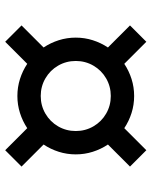

<svg xmlns="http://www.w3.org/2000/svg" viewBox="58 -730 584 740"><g transform="rotate(90 350.0 -360.0)"><path d="M350 -135Q316 -135 284.5 -145Q253 -155 226 -173L141 -88L78 -151L163 -236Q145 -263 135 -294.5Q125 -326 125 -360Q125 -394 135 -425.5Q145 -457 163 -484L78 -569L141 -632L226 -547Q253 -565 284.5 -575Q316 -585 350 -585Q384 -585 415.5 -575Q447 -565 474 -547L559 -632L622 -569L537 -484Q555 -457 565 -425.5Q575 -394 575 -360Q575 -326 565 -294.5Q555 -263 537 -236L622 -151L559 -88L474 -173Q447 -155 415.5 -145Q384 -135 350 -135ZM350 -225Q387 -225 418 -243Q449 -261 467 -292Q485 -323 485 -360Q485 -397 467 -428Q449 -459 418 -477Q387 -495 350 -495Q313 -495 282 -477Q251 -459 233 -428Q215 -397 215 -360Q215 -323 233 -292Q251 -261 282 -243Q313 -225 350 -225Z"/></g></svg>

Font: Murecho SemiBold
Style: Regular
Weight: 600
Designer: Neil Summerour
Foundry: Positype
Version: Version 1.010; ttfautohint (v1.8.3)